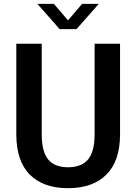

<svg xmlns="http://www.w3.org/2000/svg" viewBox="-20 -964 706 995"><path d="M173.8 -943.8H259.3L332.5 -858.4L405.3 -943.8H491.7L376.5 -813H289.1ZM602.1 -268.1Q602.1 -129.9 531.5 -59.3Q460.9 11.2 332.5 11.2Q204.6 11.2 134.5 -59.1Q64.5 -129.4 64.5 -268.1V-737.3H196.3V-267.1Q196.3 -178.7 229.5 -137.9Q262.7 -97.2 332.5 -97.2Q402.8 -97.2 436.5 -137.9Q470.2 -178.7 470.2 -267.1V-737.3H602.1Z"/></svg>

Font: Epilogue SemiBold
Style: Regular
Weight: 600
Designer: Tyler Finck
Foundry: Etcetera Type Co
Version: Version 2.112